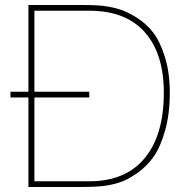

<svg xmlns="http://www.w3.org/2000/svg" viewBox="-20 -750 751 770"><path d="M338 -382V-359H118V-23H338Q483 -23 560 -115.5Q637 -208 637 -378Q637 -535 560.5 -621Q484 -707 338 -707H118V-382ZM22 -359V-382H94V-730H302Q352 -730 378 -728Q415 -725 450 -715.5Q485 -706 525 -681.5Q565 -657 593.5 -620.5Q622 -584 641.5 -521Q661 -458 661 -378Q661 -293 642 -226Q623 -159 595 -120Q567 -81 528.5 -54.5Q490 -28 458.5 -18Q427 -8 394 -4Q358 0 302 0H94V-359Z"/></svg>

Font: Nacelle Thin
Style: Regular
Weight: 100
Designer: Sora Sagano
Foundry: Sora Sagano
Version: Version 1.000;FEAKit 1.0